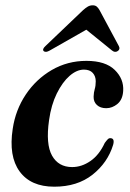

<svg xmlns="http://www.w3.org/2000/svg" viewBox="-20 -693 490 724"><path d="M296.5 -430.5Q269.5 -430.5 242.5 -407Q215.5 -383.5 194.2 -340.5Q173 -297.5 165 -240Q152 -149.5 176.2 -106.2Q200.5 -63 252 -63Q288 -63 321 -85.8Q354 -108.5 375 -154Q382 -163.5 386.5 -168Q391 -172.5 397 -172Q413.5 -171 406.5 -146.5Q386 -79.5 328.8 -34.2Q271.5 11 184.5 11Q96 11 54 -46.5Q12 -104 28 -207.5Q38.5 -278.5 77.2 -336.5Q116 -394.5 175.2 -429Q234.5 -463.5 306 -463.5Q377.5 -463.5 412.5 -429.5Q447.5 -395.5 444.5 -350Q442.5 -317.5 423 -301.2Q403.5 -285 380.5 -285Q358.5 -285 345.5 -297Q332.5 -309 333 -328.5Q333.5 -344.5 337.2 -357Q341 -369.5 341 -386.5Q341 -405.5 329.8 -418Q318.5 -430.5 296.5 -430.5ZM424 -500.5Q413.5 -493.5 402.5 -502.5L305.5 -581L167.5 -502.5Q152 -493.5 144.5 -500.5Q138.5 -507.5 151.5 -519.5L293 -654.5Q303 -663.5 311.2 -668.2Q319.5 -673 329.5 -673Q339 -673 344.8 -668.2Q350.5 -663.5 355.5 -654.5L428 -519.5Q434.5 -507.5 424 -500.5Z"/></svg>

Font: Fraunces 72pt SemiBold
Style: Italic
Weight: 600
Italic angle: -16°
Version: Version 1.000;[b76b70a41]